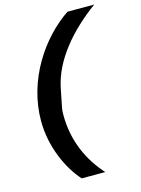

<svg xmlns="http://www.w3.org/2000/svg" viewBox="-132 -835 770 1046"><g transform="rotate(-15 253.0 -311.5)"><path d="M62 -222C62 -76 124 58 195 137H328C245 45 188 -74 188 -222C188 -234 188 -247 192 -267L212 -367C243 -522 366 -658 506 -760H355C201 -656 62 -454 62 -222Z"/></g></svg>

Font: Braiins Sans
Style: Bold Italic
Weight: 700
Italic angle: -11.31°
Designer: Mike Abbink, Paul van der Laan, Pieter van Rosmalen, Jiri Chlebus, Lubos Buracinsky
Foundry: Bold Monday, Sudetype
Version: Version 1.000;hotconv 1.0.109;makeotfexe 2.5.65596